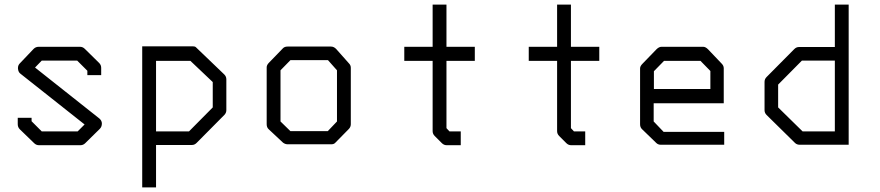

<svg xmlns="http://www.w3.org/2000/svg" viewBox="-20 -679 3820 833"><path d="M359 -372 315 -416H161L132 -386L411 -165Q422 -155.5 422 -143Q422 -129 413 -120L350 -58Q341 -49 329 -49H149Q137 -49 128 -58L66 -118Q57 -127 57 -140V-168H117V-153L161 -109H317L347 -139L69 -359Q59.5 -365.5 58 -381V-384.5Q58 -396 66 -404L126 -467Q135 -476 148 -476H327Q339 -476 348 -467L410 -406Q419 -397 419 -385V-353H359Z M597 -478H817Q826 -478 830 -474L953 -356Q962 -347 962 -335V-201Q962 -189 953 -180L833 -59Q824 -50 813 -50H657V134H597ZM657 -415V-109H800L903 -213V-323L806 -415Z M1197 -374V-152L1240 -110H1402L1442 -152V-374L1403 -418H1240ZM1147 -407 1208 -470Q1215 -477 1228 -477H1416Q1428 -477 1438 -467L1494 -404Q1502 -396 1502 -385V-140Q1502 -128 1493 -119L1435 -60Q1429 -53 1417.5 -53H1414H1228Q1217.5 -53 1208 -60L1146 -118Q1137 -126 1137 -140V-387Q1137 -397 1147 -407Z M1917 -123 1930 -109H1979V-49H1918Q1906 -49 1897 -58L1866 -89Q1857 -98 1857 -110V-415H1734V-476H1857V-659H1917V-476H2040V-415H1917Z M2457 -123 2470 -109H2519V-49H2458Q2446 -49 2437 -58L2406 -89Q2397 -98 2397 -110V-415H2274V-476H2397V-659H2457V-476H2580V-415H2457Z M2816 -231V-152L2859 -107H3122V-51H2847Q2835 -51 2827 -59L2765 -119Q2757 -127 2757 -140V-382Q2757 -392 2767 -402L2828 -465Q2839 -476 2850 -476H3031Q3041 -476 3052 -465L3111 -403Q3120 -394 3120 -383V-231ZM2817 -293H3062V-371L3019 -415H2861L2817 -370Z M3662 -51H3450Q3437 -51 3429 -59L3306 -180Q3297 -189 3297 -201V-324Q3297 -336 3306 -345L3426 -466Q3435 -475 3446 -475H3602V-659H3662ZM3602 -109V-416H3459L3356 -312V-213L3462 -109Z"/></svg>

Font: 3270 Nerd Font
Style: Regular
Weight: 400
Monospace: yes
Version: Version 3.0.1;Nerd Fonts 3.3.0